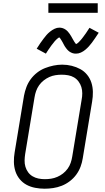

<svg xmlns="http://www.w3.org/2000/svg" viewBox="-20 -1139 640 1167"><path d="M251 8Q222 8 193.5 2.5Q165 -3 141 -16Q117 -29 99.5 -50.5Q82 -72 73.5 -98.5Q65 -125 64.5 -154.5Q64 -184 69 -213L126 -558Q131 -584 140.5 -609.5Q150 -635 166.5 -657.5Q183 -680 205.5 -697.5Q228 -715 253.5 -725Q279 -735 305.5 -740.5Q332 -746 358 -746Q388 -746 416 -739Q444 -732 468 -719Q492 -706 509.5 -684.5Q527 -663 535.5 -636.5Q544 -610 544.5 -580.5Q545 -551 540 -522L483 -177Q479 -151 469.5 -125.5Q460 -100 443.5 -77.5Q427 -55 404 -37.5Q381 -20 355.5 -10Q330 0 303.5 4Q277 8 251 8ZM252 -50Q272 -50 291 -53Q310 -56 328.5 -64Q347 -72 363 -84.5Q379 -97 391 -113.5Q403 -130 409.5 -149Q416 -168 419 -187L476 -532Q480 -552 480 -572Q480 -592 474.5 -610Q469 -628 457.5 -643.5Q446 -659 430 -668.5Q414 -678 394.5 -681.5Q375 -685 355 -685Q336 -685 317 -682Q298 -679 280 -671Q262 -663 245.5 -650Q229 -637 217.5 -620.5Q206 -604 199.5 -585.5Q193 -567 190 -548L133 -203Q130 -184 129.5 -164Q129 -144 134.5 -125.5Q140 -107 151 -92Q162 -77 178 -67.5Q194 -58 213 -54Q232 -50 252 -50ZM442 -813Q437 -813 432 -813.5Q427 -814 422.5 -815.5Q418 -817 413.5 -819Q409 -821 405 -823.5Q401 -826 397.5 -829Q394 -832 391 -835Q388 -838 385 -842Q382 -846 379 -850Q376 -854 373.5 -858Q371 -862 369 -866Q367 -870 365 -873.5Q363 -877 360.5 -882Q358 -887 355 -891.5Q352 -896 350 -899.5Q348 -903 345 -907Q342 -911 340 -912Q338 -911 333.5 -908Q329 -905 324.5 -900.5Q320 -896 317 -893Q314 -890 311.5 -887Q309 -884 306.5 -880.5Q304 -877 301 -873.5Q298 -870 294.5 -865.5Q291 -861 288 -856.5Q285 -852 281.5 -847Q278 -842 274 -836.5Q270 -831 266.5 -825Q263 -819 259 -813L203 -843Q214 -861 224.5 -876Q235 -891 244.5 -903.5Q254 -916 262.5 -926Q271 -936 284 -946.5Q297 -957 311.5 -964Q326 -971 341 -971Q351 -971 360.5 -968Q370 -965 378 -959.5Q386 -954 392 -947.5Q398 -941 403.5 -933Q409 -925 413 -918Q417 -911 422.5 -901Q428 -891 432.5 -884Q437 -877 442 -871Q445 -872 449.5 -875Q454 -878 458.5 -882.5Q463 -887 465.5 -890Q468 -893 471 -896Q474 -899 476.5 -902.5Q479 -906 482 -909.5Q485 -913 488 -917.5Q491 -922 494.5 -926.5Q498 -931 501.5 -936Q505 -941 508.5 -946.5Q512 -952 516 -958Q520 -964 524 -970L580 -940Q568 -922 558 -907Q548 -892 538.5 -879.5Q529 -867 520 -857Q511 -847 498.5 -836.5Q486 -826 471.5 -819.5Q457 -813 442 -813ZM274 -1061V-1119H574V-1061Z"/></svg>

Font: Iosevka Curly Slab LtEx
Style: Italic
Weight: 300
Width: 7
Italic angle: -9°
Monospace: yes
Designer: Belleve Invis
Foundry: Belleve Invis
Version: Version 11.1.0; ttfautohint (v1.8.3)